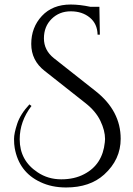

<svg xmlns="http://www.w3.org/2000/svg" viewBox="-20 -734 589 848"><path d="M119 -266Q67 -198 67 -119Q67 -25 146 27Q192 58 250.5 58Q309 58 352 35Q433 -7 443 -106Q444 -113 444 -120Q444 -157 423.5 -200Q403 -243 357 -279L177 -421Q118 -467 118 -540Q118 -613 165 -663.5Q212 -714 292 -714Q332 -714 379 -704H419L421 -581H411Q410 -629 376.5 -656.5Q343 -684 292.5 -684Q242 -684 208 -650.5Q174 -617 174 -564.5Q174 -512 218 -477L403 -331Q513 -244 513 -121Q513 -29 440 37Q377 94 272 94Q208 94 158 70Q64 26 45 -80Q42 -96 42 -120.5Q42 -145 56 -187.5Q70 -230 110 -273Z"/></svg>

Font: Cinzel Decorative
Style: Regular
Weight: 400
Designer: Natanael Gama
Version: Version 1.002;PS 001.002;hotconv 1.0.56;makeotf.lib2.0.21325